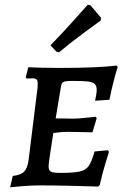

<svg xmlns="http://www.w3.org/2000/svg" viewBox="-20 -786 531 814"><path d="M236 -53Q293 -53 318.5 -59Q344 -65 356.5 -83Q369 -101 381 -144L438 -149L442 -142Q438 -130 425.5 -88.5Q413 -47 403 -2L396 5Q371 4 290 2Q209 0 152 0Q110 0 72 3.5Q34 7 23 8L34 -40Q68 -44 82 -58Q96 -72 101 -106L139 -412Q140 -420 140 -431Q140 -444 135 -449Q130 -454 118 -454L93 -453L89 -458L100 -501Q113 -500 151.5 -499Q190 -498 234 -498Q392 -498 475 -508L479 -502Q475 -491 464 -450Q453 -409 444 -363L383 -359Q384 -364 387 -379Q390 -394 390 -405Q390 -422 381.5 -430Q373 -438 352.5 -440.5Q332 -443 288 -443Q266 -443 256.5 -441Q247 -439 243.5 -434Q240 -429 238 -416L216 -284L292 -283Q309 -283 342 -286.5Q375 -290 386 -291L390 -285L372 -225Q361 -225 330.5 -226Q300 -227 267 -227Q238 -227 206 -222L195 -150Q186 -94 186 -82Q186 -63 196 -58Q206 -53 236 -53ZM230 -564 219 -567 194 -594Q242 -643 290 -696.5Q338 -750 352 -766L363 -764L408 -711L407 -699Q392 -688 338.5 -649Q285 -610 230 -564Z"/></svg>

Font: Alegreya SC Medium
Style: Italic
Weight: 500
Italic angle: -7°
Designer: Juan Pablo del Peral
Foundry: Huerta Tipografica
Version: Version 2.007; ttfautohint (v1.6)